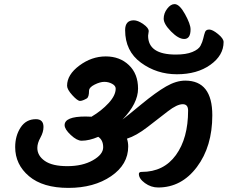

<svg xmlns="http://www.w3.org/2000/svg" viewBox="-20 -937 1110 936"><path d="M705 -785 702 -763Q702 -671 837 -671Q887 -671 917.5 -683.5Q948 -696 957.5 -714Q967 -732 971 -750Q975 -768 979.5 -780.5Q984 -793 1000 -793Q1016 -793 1043 -771Q1070 -749 1070 -732Q1070 -667 1005.5 -621Q941 -575 842.5 -575Q744 -575 667 -631.5Q590 -688 590 -790Q590 -838 632 -838Q652 -838 678.5 -819.5Q705 -801 705 -785ZM883 -544Q1015 -544 1015 -375Q1015 -223 940 -123Q865 -23 751 -23Q716 -23 686.5 -44.5Q657 -66 657 -89Q657 -99 671 -99Q778 -99 837.5 -181Q897 -263 897 -398Q897 -429 871 -429Q843 -429 798.5 -394.5Q754 -360 699 -317.5Q644 -275 599 -261Q605 -243 605 -223Q605 -135 521.5 -78Q438 -21 313.5 -21Q189 -21 121.5 -78Q54 -135 54 -220Q54 -275 80.5 -315.5Q107 -356 155 -356Q192 -356 192 -318Q192 -293 177 -266Q162 -239 162 -216Q162 -178 198.5 -152.5Q235 -127 308.5 -127Q382 -127 432.5 -155.5Q483 -184 483 -219Q483 -254 459 -270Q415 -251 378 -251Q355 -251 325 -279Q295 -307 295 -327Q295 -369 397 -369Q416 -369 426 -368Q475 -397 509.5 -434.5Q544 -472 544 -505Q544 -519 526.5 -528.5Q509 -538 488.5 -538Q468 -538 441 -524.5Q414 -511 414 -494Q414 -464 403 -457Q382 -445 370 -445Q358 -445 332.5 -473Q307 -501 307 -519Q307 -573 367 -617.5Q427 -662 495.5 -662Q564 -662 608.5 -619.5Q653 -577 653 -505Q653 -433 577 -354Q597 -369 668.5 -428Q740 -487 789.5 -515.5Q839 -544 883 -544ZM878 -747Q850 -747 814 -783.5Q778 -820 778 -846Q778 -872 795 -894.5Q812 -917 831 -917Q855 -917 882 -868Q909 -819 909 -794Q909 -747 878 -747Z"/></svg>

Font: Kalam
Style: Bold
Weight: 700
Version: Version 2.001;PS 1.0;hotconv 1.0.79;makeotf.lib2.5.61930; tt